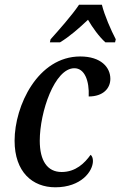

<svg xmlns="http://www.w3.org/2000/svg" viewBox="-20 -786 512 816"><path d="M195 -619 192 -606H235C275 -630 316 -666 354 -702C373 -669 402 -629 428 -606H469L472 -619C452 -657 424 -721 413 -766H316C286 -721 229 -657 195 -619ZM215 10C325 10 375 -58 375 -102C375 -114 371 -124 365 -128C340 -93 302 -55 242 -55C181 -55 149 -103 149 -188C149 -310 212 -496 296 -496C340 -496 360 -442 357 -376C419 -376 449 -411 449 -451C449 -500 409 -546 321 -546C141 -546 42 -337 42 -188C42 -55 118 10 215 10Z"/></svg>

Font: Noto Serif Condensed Medium
Style: Italic
Weight: 500
Width: 3
Italic angle: -12°
Designer: Monotype Design Team
Foundry: Monotype Imaging Inc.
Version: Version 2.013